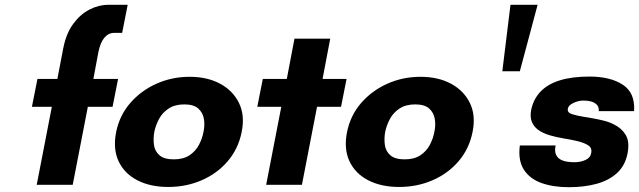

<svg xmlns="http://www.w3.org/2000/svg" viewBox="-20 -770 2662 800"><path d="M133 0 196 -325H113L136 -441H219L244 -571Q256 -631 285 -670.5Q314 -710 352.5 -730Q391 -750 431 -750H512L489 -633H455Q432 -633 415 -613Q398 -593 390 -553L369 -441H472L449 -325H346L283 0Z M681 9Q606 9 552 -19Q498 -47 474 -98.5Q450 -150 464 -220Q478 -289 522.5 -340.5Q567 -392 631.5 -421Q696 -450 770 -450Q844 -450 897.5 -421Q951 -392 976 -340.5Q1001 -289 987 -220Q973 -150 929 -98.5Q885 -47 820.5 -19Q756 9 681 9ZM704 -106Q744 -106 769.5 -123Q795 -140 809 -166.5Q823 -193 828 -221Q834 -249 829.5 -275Q825 -301 806 -318Q787 -335 748 -335Q709 -335 683 -318Q657 -301 643 -275Q629 -249 623 -221Q618 -193 621.5 -166.5Q625 -140 644.5 -123Q664 -106 704 -106Z M1089 0 1152 -325H1052L1075 -441H1175L1207 -609H1356L1324 -441H1424L1401 -325H1301L1238 0Z M1643 9Q1568 9 1514 -19Q1460 -47 1436 -98.5Q1412 -150 1426 -220Q1440 -289 1484.5 -340.5Q1529 -392 1593.5 -421Q1658 -450 1732 -450Q1806 -450 1859.5 -421Q1913 -392 1938 -340.5Q1963 -289 1949 -220Q1935 -150 1891 -98.5Q1847 -47 1782.5 -19Q1718 9 1643 9ZM1666 -106Q1706 -106 1731.5 -123Q1757 -140 1771 -166.5Q1785 -193 1790 -221Q1796 -249 1791.5 -275Q1787 -301 1768 -318Q1749 -335 1710 -335Q1671 -335 1645 -318Q1619 -301 1605 -275Q1591 -249 1585 -221Q1580 -193 1583.5 -166.5Q1587 -140 1606.5 -123Q1626 -106 1666 -106Z M2073 -473 2107 -750H2220L2146 -473Z M2350 10Q2285 10 2236 -7.5Q2187 -25 2162.5 -63.5Q2138 -102 2146 -164H2295Q2290 -139 2297 -125Q2304 -111 2317 -104.5Q2330 -98 2345.5 -96Q2361 -94 2373 -94Q2399 -94 2419.5 -103.5Q2440 -113 2443 -131Q2448 -153 2431.5 -164Q2415 -175 2386 -182Q2361 -188 2330 -193Q2299 -198 2270 -206.5Q2241 -215 2221 -230Q2204 -243 2196 -262.5Q2188 -282 2193 -311Q2202 -356 2231.5 -387.5Q2261 -419 2312 -435Q2363 -451 2436 -451Q2523 -451 2575 -417Q2627 -383 2622 -307H2475Q2476 -325 2466 -334.5Q2456 -344 2441.5 -347.5Q2427 -351 2412 -351Q2390 -351 2369 -341Q2348 -331 2346 -317Q2343 -301 2363 -294.5Q2383 -288 2414 -283Q2434 -280 2455.5 -276Q2477 -272 2498.5 -266.5Q2520 -261 2539 -251Q2570 -236 2587 -208Q2604 -180 2595 -132Q2585 -80 2551 -49Q2517 -18 2465.5 -4Q2414 10 2350 10Z"/></svg>

Font: Teachers
Style: Italic
Weight: 400
Italic angle: -11°
Designer: Alfredo Marco Pradil, Chank Diesel
Version: Version 1.001